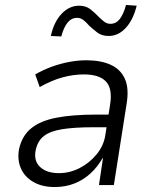

<svg xmlns="http://www.w3.org/2000/svg" viewBox="-20 -746 608 774"><path d="M201 8Q149 8 113.5 -13Q78 -34 63.5 -69Q49 -104 57 -146Q69 -199 106 -229Q143 -259 207.5 -271.5Q272 -284 366 -284H430L422 -233H357Q282 -233 233 -225.5Q184 -218 158 -198.5Q132 -179 124 -141Q115 -98 141.5 -73Q168 -48 218 -48Q261 -48 301 -68.5Q341 -89 370 -124.5Q399 -160 405 -204L424 -325Q434 -389 407 -417.5Q380 -446 318 -446Q277 -446 233.5 -434.5Q190 -423 140 -395L122 -446Q155 -465 190 -477.5Q225 -490 260 -496.5Q295 -503 328 -503Q386 -503 426 -485Q466 -467 483.5 -428Q501 -389 490 -325L439 0H379L395 -108H393Q374 -74 345.5 -47.5Q317 -21 280.5 -6.5Q244 8 201 8ZM227 -599 185 -601Q197 -657 228 -690Q259 -723 299 -723Q326 -723 344 -709Q362 -695 376 -680Q388 -668 399.5 -659Q411 -650 425 -650Q448 -650 463 -669.5Q478 -689 488 -726L531 -723Q517 -666 487 -633.5Q457 -601 418 -601Q390 -601 372 -615Q354 -629 339 -643Q328 -656 316.5 -665Q305 -674 291 -674Q268 -674 252.5 -655Q237 -636 227 -599Z"/></svg>

Font: Nunito Sans 7pt SemiCondensed Light
Style: Italic
Weight: 300
Width: 4
Italic angle: -9°
Designer: Vernon Adams
Foundry: Vernon Adams
Version: Version 3.101;gftools[0.9.27]